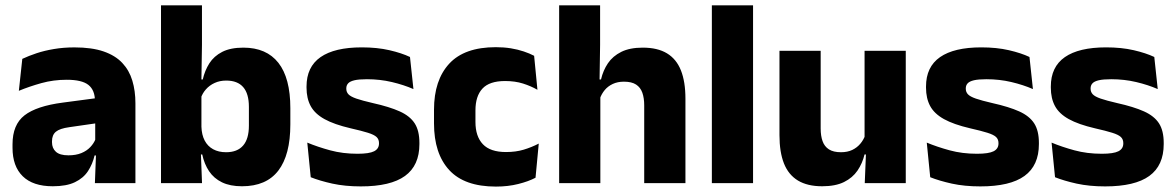

<svg xmlns="http://www.w3.org/2000/svg" viewBox="-20 -680 4364 713"><path d="M332.4 0 337.1 -123 333.6 -130.7V-284L332.7 -303.9Q332.7 -345.1 308.5 -364.5Q284.3 -383.8 227.8 -383.8Q178.3 -383.8 133.8 -371.4Q89.3 -359 50 -342.8L62.8 -461.4Q86.3 -472.5 115.7 -482.3Q145.2 -492.1 180.6 -498Q215.9 -504 256.4 -504Q321 -504 364.6 -489Q408.1 -474 434 -446.4Q460 -418.8 471.4 -380.6Q482.9 -342.5 482.9 -296.4V0ZM176 11.7Q102.4 11.7 64.5 -25.4Q26.5 -62.6 26.5 -131V-144.3Q26.5 -217.1 71.1 -251.7Q115.8 -286.3 213.3 -299L345.3 -316.5L354.3 -224.6L237.3 -207.7Q201.8 -202.8 187.5 -190.8Q173.1 -178.8 173.1 -155.4V-151.8Q173.1 -129.5 187.6 -116.4Q202.1 -103.2 234.1 -103.2Q262 -103.2 282.1 -111.5Q302.3 -119.8 315.4 -133.8Q328.6 -147.7 335.1 -164.4L356.6 -102.7H331.3Q323.6 -70.3 306.7 -44.5Q289.8 -18.6 258.4 -3.5Q227.1 11.7 176 11.7Z M878.7 11.7Q834.5 11.7 804.4 -2.9Q774.3 -17.5 756.4 -44.2Q738.6 -70.8 731 -106.4H691.5L728 -209.4Q729 -179.2 740.1 -158Q751.2 -136.9 771.5 -125.8Q791.8 -114.7 819.6 -114.7Q861.3 -114.7 882.8 -139.5Q904.3 -164.2 904.3 -213.5V-283.1Q904.3 -332.2 883.1 -356.5Q861.9 -380.8 820 -380.8Q796.3 -380.8 777.1 -372Q757.9 -363.2 744.7 -348.2Q731.4 -333.3 725.5 -314.5L690.8 -385H733Q740.5 -418.1 757.5 -444.9Q774.6 -471.7 805.3 -487.4Q836.1 -503.1 883.7 -503.1Q969.5 -503.1 1013.8 -446.7Q1058.2 -390.3 1058.2 -278.2V-218.1Q1058.2 -104.7 1013.6 -46.5Q969 11.7 878.7 11.7ZM577.9 0V-660.3H730V-513.7L727.5 -356.1L728 -342.6V-154.2L725.5 -124.3L730.2 0Z M1319.9 12.2Q1261.3 12.2 1214.3 1.9Q1167.4 -8.5 1133.9 -21.9L1121.1 -150.4Q1159.5 -134.4 1206.2 -121.7Q1253 -109 1307.5 -109Q1351.2 -109 1369.3 -118.3Q1387.4 -127.6 1387.4 -147.1V-149Q1387.4 -162.7 1378.3 -171.3Q1369.2 -179.8 1346.2 -187Q1323.3 -194.2 1282.3 -203.5Q1220.8 -217.8 1185 -237.7Q1149.1 -257.6 1133.7 -286.2Q1118.3 -314.8 1118.3 -354.5V-358.6Q1118.3 -431.6 1170.4 -467.9Q1222.5 -504.1 1323.5 -504.1Q1380.5 -504.1 1426.1 -493.6Q1471.7 -483 1502.5 -468.4L1515.3 -349.2Q1479.7 -364.8 1435.4 -375.3Q1391.1 -385.8 1342.6 -385.8Q1313 -385.8 1296.2 -381.9Q1279.4 -377.9 1272.7 -370.3Q1266 -362.8 1266 -352.1V-350.3Q1266 -338.4 1273.9 -329.9Q1281.8 -321.4 1303.2 -313.9Q1324.6 -306.5 1364.7 -297.2Q1426.3 -283.5 1464.4 -266.3Q1502.4 -249.2 1520 -221.9Q1537.5 -194.7 1537.5 -149.3V-144.9Q1537.5 -65.4 1484 -26.6Q1430.5 12.2 1319.9 12.2Z M1821.6 12.9Q1704.6 12.9 1648.2 -48.5Q1591.7 -109.9 1591.7 -221.7V-272.7Q1591.7 -382.2 1648.2 -443.5Q1704.7 -504.8 1821.2 -504.8Q1850.9 -504.8 1877 -500.6Q1903.1 -496.3 1925 -488.9Q1946.9 -481.6 1963.5 -472.8L1975.8 -346.6Q1951.5 -360.5 1922.1 -369.8Q1892.7 -379.1 1855.5 -379.1Q1797.6 -379.1 1771.6 -351Q1745.6 -323 1745.6 -270V-227.3Q1745.6 -173.4 1773.2 -144.4Q1800.7 -115.4 1859 -115.4Q1895.6 -115.4 1924.8 -124.2Q1954 -133 1980.7 -146.8L1968.7 -20Q1942.6 -6.2 1904.5 3.3Q1866.5 12.9 1821.6 12.9Z M2372.3 0V-288.8Q2372.3 -315.9 2365.4 -335.6Q2358.4 -355.4 2342.1 -366Q2325.8 -376.7 2297 -376.7Q2273.4 -376.7 2255.4 -368.2Q2237.5 -359.8 2225.7 -345.6Q2213.9 -331.4 2207.6 -313.5L2176.6 -385H2211.9Q2219.7 -418.5 2237.6 -445.1Q2255.6 -471.7 2287.2 -487.4Q2318.8 -503.1 2366.9 -503.1Q2421.9 -503.1 2456.9 -481.9Q2491.9 -460.7 2508.6 -418.7Q2525.4 -376.6 2525.4 -313.3V0ZM2056.4 0V-660.3H2208.5V-513.3L2206 -351.4L2209.4 -339.5V0Z M2623.5 0V-660.3H2776.5V0Z M3027.6 -491.4V-202.7Q3027.6 -175.7 3034.6 -155.9Q3041.6 -136.1 3058.1 -125.4Q3074.7 -114.7 3103 -114.7Q3127.1 -114.7 3144.9 -123.2Q3162.6 -131.7 3174.7 -146.1Q3186.9 -160.5 3193 -177.9L3216.7 -106.4H3190.5Q3182.7 -73.5 3164.4 -46.6Q3146.1 -19.7 3114.3 -4Q3082.5 11.7 3033.1 11.7Q2978.6 11.7 2943.3 -9.5Q2908.1 -30.8 2891.3 -72.9Q2874.6 -115 2874.6 -178.1V-491.4ZM3343.6 -491.4V0H3191.3L3196.3 -122.9L3190.6 -137.2V-491.4Z M3620.4 12.2Q3561.8 12.2 3514.8 1.9Q3467.9 -8.5 3434.4 -21.9L3421.6 -150.4Q3460 -134.4 3506.7 -121.7Q3553.5 -109 3608 -109Q3651.7 -109 3669.8 -118.3Q3687.9 -127.6 3687.9 -147.1V-149Q3687.9 -162.7 3678.8 -171.3Q3669.7 -179.8 3646.7 -187Q3623.8 -194.2 3582.8 -203.5Q3521.3 -217.8 3485.5 -237.7Q3449.6 -257.6 3434.2 -286.2Q3418.8 -314.8 3418.8 -354.5V-358.6Q3418.8 -431.6 3470.9 -467.9Q3523 -504.1 3624 -504.1Q3681 -504.1 3726.6 -493.6Q3772.2 -483 3803 -468.4L3815.8 -349.2Q3780.2 -364.8 3735.9 -375.3Q3691.6 -385.8 3643.1 -385.8Q3613.5 -385.8 3596.7 -381.9Q3579.9 -377.9 3573.2 -370.3Q3566.5 -362.8 3566.5 -352.1V-350.3Q3566.5 -338.4 3574.4 -329.9Q3582.3 -321.4 3603.7 -313.9Q3625.1 -306.5 3665.2 -297.2Q3726.8 -283.5 3764.9 -266.3Q3802.9 -249.2 3820.5 -221.9Q3838 -194.7 3838 -149.3V-144.9Q3838 -65.4 3784.5 -26.6Q3731 12.2 3620.4 12.2Z M4083.9 12.2Q4025.3 12.2 3978.3 1.9Q3931.4 -8.5 3897.9 -21.9L3885.1 -150.4Q3923.5 -134.4 3970.2 -121.7Q4017 -109 4071.5 -109Q4115.2 -109 4133.3 -118.3Q4151.4 -127.6 4151.4 -147.1V-149Q4151.4 -162.7 4142.3 -171.3Q4133.2 -179.8 4110.2 -187Q4087.3 -194.2 4046.3 -203.5Q3984.8 -217.8 3949 -237.7Q3913.1 -257.6 3897.7 -286.2Q3882.3 -314.8 3882.3 -354.5V-358.6Q3882.3 -431.6 3934.4 -467.9Q3986.5 -504.1 4087.5 -504.1Q4144.5 -504.1 4190.1 -493.6Q4235.7 -483 4266.5 -468.4L4279.3 -349.2Q4243.7 -364.8 4199.4 -375.3Q4155.1 -385.8 4106.6 -385.8Q4077 -385.8 4060.2 -381.9Q4043.4 -377.9 4036.7 -370.3Q4030 -362.8 4030 -352.1V-350.3Q4030 -338.4 4037.9 -329.9Q4045.8 -321.4 4067.2 -313.9Q4088.6 -306.5 4128.7 -297.2Q4190.3 -283.5 4228.4 -266.3Q4266.4 -249.2 4284 -221.9Q4301.5 -194.7 4301.5 -149.3V-144.9Q4301.5 -65.4 4248 -26.6Q4194.5 12.2 4083.9 12.2Z"/></svg>

Font: Anek Latin Medium
Style: Regular
Weight: 500
Designer: Yesha Goshar
Foundry: Ek Type
Version: Version 1.003